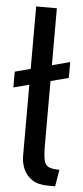

<svg xmlns="http://www.w3.org/2000/svg" viewBox="-74 -781 355 822"><g transform="rotate(5 103.0 -370.0)"><path d="M166 10Q122.5 10 96.5 -7.2Q70.5 -24.5 59 -51.5Q47.5 -78.5 47.5 -108V-750H136.5V-160Q136.5 -118 141.5 -97Q146.5 -76 161.8 -69Q177 -62 207.5 -62L195.5 10ZM-19.5 -396V-464L213.5 -525.5V-457.5Z"/></g></svg>

Font: Cabin
Style: Regular
Weight: 400
Width: 4
Designer: Pablo Impallari
Foundry: Pablo Impallari. http://www.impallari.com Igino Marini. http://www.ikern.com
Version: Version 3.001